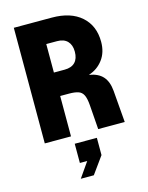

<svg xmlns="http://www.w3.org/2000/svg" viewBox="-140 -796 879 1139"><g transform="rotate(-15 300.0 -226.0)"><path d="M59 0V-710H292Q408 -710 473 -652.5Q538 -595 538 -496Q538 -431 504.5 -386.5Q471 -342 417 -325Q473 -316 501 -284.5Q529 -253 534 -196L550 0H387L376 -149Q373 -191 362.5 -212.5Q352 -234 330.5 -241Q309 -248 274 -248H220V0ZM220 -392H286Q328 -392 350 -414.5Q372 -437 372 -480Q372 -521 350 -544Q328 -567 286 -567H220ZM211 258 275 166H230V48H366V154L291 258Z"/></g></svg>

Font: Geist Mono ExtraBold
Style: Regular
Weight: 800
Monospace: yes
Designer: Basement.studio, Andrés Briganti, Mateo Zaragoza
Foundry: Basement.studio, Vercel, Andrés Briganti, Guido Ferreyra, Mateo Zaragoza
Version: Version 1.500; ttfautohint (v1.8.4.7-5d5b)